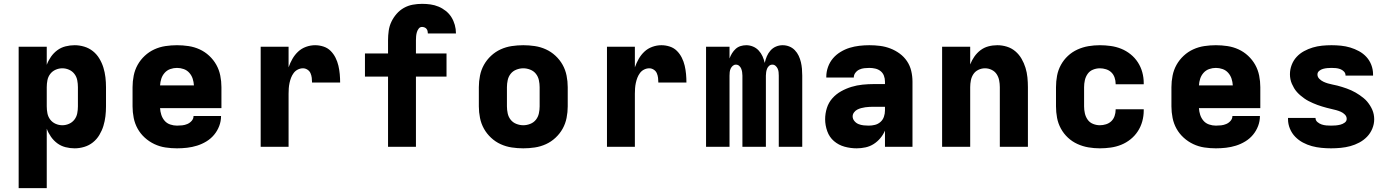

<svg xmlns="http://www.w3.org/2000/svg" viewBox="-20 -763 7240 998"><path d="M77 215V-520H223V-426Q231 -448 245 -468Q259 -488 278 -502Q297 -516 320.5 -522Q344 -528 368 -528Q393 -528 418 -520.5Q443 -513 463 -497Q483 -481 496.5 -458.5Q510 -436 517.5 -411.5Q525 -387 528 -361.5Q531 -336 531 -310V-210Q531 -184 528 -158.5Q525 -133 517.5 -108.5Q510 -84 496.5 -61.5Q483 -39 463 -23Q443 -7 418 0.5Q393 8 368 8Q344 8 320.5 2Q297 -4 278 -18Q259 -32 245 -52Q231 -72 223 -94V215ZM304 -112Q322 -112 339 -119.5Q356 -127 367 -141.5Q378 -156 381.5 -174Q385 -192 385 -210V-310Q385 -328 381.5 -346Q378 -364 367 -378.5Q356 -393 339 -400.5Q322 -408 304 -408Q286 -408 269 -400.5Q252 -393 241 -378.5Q230 -364 226.5 -346Q223 -328 223 -310V-210Q223 -192 226.5 -174Q230 -156 241 -141.5Q252 -127 269 -119.5Q286 -112 304 -112Z M900 8Q870 8 840 3.5Q810 -1 782.5 -14Q755 -27 732.5 -47.5Q710 -68 695.5 -94Q681 -120 675 -150Q669 -180 669 -210V-310Q669 -340 675 -370Q681 -400 695.5 -426Q710 -452 732.5 -473Q755 -494 782.5 -506.5Q810 -519 840 -523.5Q870 -528 900 -528Q930 -528 960 -523.5Q990 -519 1017.5 -506.5Q1045 -494 1067.5 -473Q1090 -452 1104.5 -426Q1119 -400 1125 -370Q1131 -340 1131 -310V-201H812Q813 -183 818.5 -166Q824 -149 835.5 -135.5Q847 -122 864.5 -116Q882 -110 900 -110Q914 -110 927.5 -111.5Q941 -113 954 -118.5Q967 -124 976.5 -135Q986 -146 986 -160H1129Q1129 -133 1119.5 -108Q1110 -83 1093 -62.5Q1076 -42 1053 -28Q1030 -14 1004.5 -6Q979 2 952.5 5Q926 8 900 8ZM812 -319H988Q987 -337 981.5 -354Q976 -371 964 -384.5Q952 -398 935 -404Q918 -410 900 -410Q882 -410 865 -404Q848 -398 836 -384.5Q824 -371 818.5 -354Q813 -337 812 -319Z M1335 0V-520H1480V-413Q1488 -436 1500 -457Q1512 -478 1529.5 -494.5Q1547 -511 1570.5 -519.5Q1594 -528 1618 -528Q1640 -528 1661.5 -521Q1683 -514 1698.5 -498.5Q1714 -483 1724 -463Q1734 -443 1739 -421.5Q1744 -400 1746 -378Q1748 -356 1748 -334H1602Q1602 -346 1600.5 -358.5Q1599 -371 1594 -382.5Q1589 -394 1578 -401Q1567 -408 1555 -408Q1541 -408 1528 -401.5Q1515 -395 1506.5 -383.5Q1498 -372 1493 -359Q1488 -346 1485 -332Q1482 -318 1481 -304Q1480 -290 1480 -276V0Z M2142 0H1997V-365H1877V-485H1997V-554Q1997 -579 2000.5 -603.5Q2004 -628 2014.5 -650Q2025 -672 2041.5 -691Q2058 -710 2079.5 -722Q2101 -734 2125 -738.5Q2149 -743 2174 -743Q2196 -743 2217.5 -740Q2239 -737 2259.5 -728.5Q2280 -720 2297.5 -706Q2315 -692 2326.5 -673.5Q2338 -655 2344 -633.5Q2350 -612 2350 -590V-589H2204Q2204 -595 2202.5 -601.5Q2201 -608 2197 -613Q2193 -618 2186.5 -620.5Q2180 -623 2174 -623Q2163 -623 2156.5 -614.5Q2150 -606 2147 -596Q2144 -586 2143 -575.5Q2142 -565 2142 -554V-485H2301V-365H2142Z M2700 8Q2670 8 2640 3.5Q2610 -1 2582.5 -13.5Q2555 -26 2532.5 -47Q2510 -68 2495.5 -94Q2481 -120 2475 -150Q2469 -180 2469 -210V-310Q2469 -340 2475 -370Q2481 -400 2495.5 -426Q2510 -452 2532.5 -473Q2555 -494 2582.5 -506.5Q2610 -519 2640 -523.5Q2670 -528 2700 -528Q2730 -528 2760 -523.5Q2790 -519 2817.5 -506.5Q2845 -494 2867.5 -473Q2890 -452 2904.5 -426Q2919 -400 2925 -370Q2931 -340 2931 -310V-210Q2931 -180 2925 -150Q2919 -120 2904.5 -94Q2890 -68 2867.5 -47Q2845 -26 2817.5 -13.5Q2790 -1 2760 3.5Q2730 8 2700 8ZM2700 -112Q2718 -112 2736 -119Q2754 -126 2765.5 -140.5Q2777 -155 2781 -173.5Q2785 -192 2785 -210V-310Q2785 -328 2781 -346.5Q2777 -365 2765.5 -379.5Q2754 -394 2736 -401Q2718 -408 2700 -408Q2682 -408 2664 -401Q2646 -394 2634.5 -379.5Q2623 -365 2619 -346.5Q2615 -328 2615 -310V-210Q2615 -192 2619 -173.5Q2623 -155 2634.5 -140.5Q2646 -126 2664 -119Q2682 -112 2700 -112Z M3135 0V-520H3280V-413Q3288 -436 3300 -457Q3312 -478 3329.5 -494.5Q3347 -511 3370.5 -519.5Q3394 -528 3418 -528Q3440 -528 3461.5 -521Q3483 -514 3498.5 -498.5Q3514 -483 3524 -463Q3534 -443 3539 -421.5Q3544 -400 3546 -378Q3548 -356 3548 -334H3402Q3402 -346 3400.5 -358.5Q3399 -371 3394 -382.5Q3389 -394 3378 -401Q3367 -408 3355 -408Q3341 -408 3328 -401.5Q3315 -395 3306.5 -383.5Q3298 -372 3293 -359Q3288 -346 3285 -332Q3282 -318 3281 -304Q3280 -290 3280 -276V0Z M3650 0V-520H3772V-459Q3777 -473 3785 -486Q3793 -499 3804 -509Q3815 -519 3829.5 -523.5Q3844 -528 3859 -528Q3877 -528 3894 -521Q3911 -514 3923.5 -500.5Q3936 -487 3943.5 -470.5Q3951 -454 3955 -436Q3959 -454 3966 -470.5Q3973 -487 3985 -500.5Q3997 -514 4013.5 -521Q4030 -528 4048 -528Q4066 -528 4082.5 -521.5Q4099 -515 4111.5 -502Q4124 -489 4131.5 -473Q4139 -457 4143 -440Q4147 -423 4148.5 -405.5Q4150 -388 4150 -370V0H4028V-370Q4028 -379 4027 -388.5Q4026 -398 4022 -406.5Q4018 -415 4011 -421Q4004 -427 3995 -427Q3985 -427 3978 -421Q3971 -415 3967.5 -406.5Q3964 -398 3962.5 -388.5Q3961 -379 3961 -370V0H3839V-370Q3839 -379 3837.5 -388.5Q3836 -398 3832.5 -406.5Q3829 -415 3822 -421Q3815 -427 3805 -427Q3796 -427 3789 -421Q3782 -415 3778 -406.5Q3774 -398 3773 -388.5Q3772 -379 3772 -370V0Z M4433 8Q4401 8 4370 -0.5Q4339 -9 4315 -29.5Q4291 -50 4280 -81Q4269 -112 4269 -143Q4269 -173 4278 -201.5Q4287 -230 4306.5 -252Q4326 -274 4352 -288.5Q4378 -303 4406 -311.5Q4434 -320 4463.5 -323Q4493 -326 4522 -326H4580V-339Q4580 -355 4574.5 -369.5Q4569 -384 4557 -393.5Q4545 -403 4529.5 -406.5Q4514 -410 4499 -410Q4486 -410 4472.5 -408.5Q4459 -407 4447 -401.5Q4435 -396 4426.5 -385Q4418 -374 4418 -361V-360H4275V-364Q4275 -390 4284 -415Q4293 -440 4309.5 -459.5Q4326 -479 4349 -493Q4372 -507 4396.5 -514.5Q4421 -522 4447 -525Q4473 -528 4499 -528Q4527 -528 4554.5 -524.5Q4582 -521 4608 -511Q4634 -501 4656.5 -484.5Q4679 -468 4694.5 -445Q4710 -422 4716.5 -394.5Q4723 -367 4723 -339V0H4580V-84Q4571 -63 4556 -45Q4541 -27 4521.5 -14.5Q4502 -2 4479 3Q4456 8 4433 8ZM4495 -110Q4512 -110 4528 -114Q4544 -118 4556.5 -129Q4569 -140 4574.5 -156Q4580 -172 4580 -189V-208H4522Q4511 -208 4500 -207.5Q4489 -207 4478 -205.5Q4467 -204 4456 -201Q4445 -198 4435.5 -193Q4426 -188 4419 -178.5Q4412 -169 4412 -158Q4412 -145 4421 -134Q4430 -123 4442.5 -118Q4455 -113 4468.5 -111.5Q4482 -110 4495 -110Z M4877 0V-520H5023V-428Q5031 -449 5044.5 -468.5Q5058 -488 5076.5 -502Q5095 -516 5117.5 -522Q5140 -528 5164 -528Q5189 -528 5213.5 -520.5Q5238 -513 5257.5 -496.5Q5277 -480 5290 -457.5Q5303 -435 5310.5 -410.5Q5318 -386 5320.5 -360.5Q5323 -335 5323 -310V0H5177V-310Q5177 -328 5173.5 -345.5Q5170 -363 5160.5 -377.5Q5151 -392 5134.5 -400Q5118 -408 5100 -408Q5082 -408 5065.5 -400Q5049 -392 5039.5 -377.5Q5030 -363 5026.5 -345.5Q5023 -328 5023 -310V0Z M5697 8Q5667 8 5637.5 3Q5608 -2 5580.5 -14.5Q5553 -27 5531 -47.5Q5509 -68 5494.5 -94.5Q5480 -121 5474.5 -150.5Q5469 -180 5469 -210V-310Q5469 -340 5474.5 -369.5Q5480 -399 5494.5 -425.5Q5509 -452 5531 -472.5Q5553 -493 5580.5 -505.5Q5608 -518 5637.5 -523Q5667 -528 5697 -528Q5725 -528 5753.5 -524Q5782 -520 5808 -509.5Q5834 -499 5856.5 -481Q5879 -463 5894.5 -439Q5910 -415 5917.5 -387.5Q5925 -360 5925 -332V-325H5779V-328Q5779 -344 5773.5 -360Q5768 -376 5756.5 -387Q5745 -398 5729 -403Q5713 -408 5697 -408Q5679 -408 5661.5 -401Q5644 -394 5633.5 -379Q5623 -364 5619 -346Q5615 -328 5615 -310V-210Q5615 -192 5619 -174Q5623 -156 5633.5 -141Q5644 -126 5661.5 -119Q5679 -112 5697 -112Q5713 -112 5729 -117Q5745 -122 5756.5 -133Q5768 -144 5773.5 -160Q5779 -176 5779 -192V-195H5925V-188Q5925 -160 5917.5 -132.5Q5910 -105 5894.5 -81Q5879 -57 5856.5 -39Q5834 -21 5808 -10.5Q5782 0 5753.5 4Q5725 8 5697 8Z M6300 8Q6270 8 6240 3.5Q6210 -1 6182.5 -14Q6155 -27 6132.5 -47.5Q6110 -68 6095.5 -94Q6081 -120 6075 -150Q6069 -180 6069 -210V-310Q6069 -340 6075 -370Q6081 -400 6095.5 -426Q6110 -452 6132.5 -473Q6155 -494 6182.5 -506.5Q6210 -519 6240 -523.5Q6270 -528 6300 -528Q6330 -528 6360 -523.5Q6390 -519 6417.5 -506.5Q6445 -494 6467.5 -473Q6490 -452 6504.5 -426Q6519 -400 6525 -370Q6531 -340 6531 -310V-201H6212Q6213 -183 6218.5 -166Q6224 -149 6235.5 -135.5Q6247 -122 6264.5 -116Q6282 -110 6300 -110Q6314 -110 6327.5 -111.5Q6341 -113 6354 -118.5Q6367 -124 6376.5 -135Q6386 -146 6386 -160H6529Q6529 -133 6519.5 -108Q6510 -83 6493 -62.5Q6476 -42 6453 -28Q6430 -14 6404.5 -6Q6379 2 6352.5 5Q6326 8 6300 8ZM6212 -319H6388Q6387 -337 6381.5 -354Q6376 -371 6364 -384.5Q6352 -398 6335 -404Q6318 -410 6300 -410Q6282 -410 6265 -404Q6248 -398 6236 -384.5Q6224 -371 6218.5 -354Q6213 -337 6212 -319Z M6899 8Q6874 8 6848.5 5.5Q6823 3 6799 -3.5Q6775 -10 6752.5 -22Q6730 -34 6712.5 -52Q6695 -70 6685 -94Q6675 -118 6675 -143V-150H6818V-149Q6818 -137 6828 -128.5Q6838 -120 6850 -116Q6862 -112 6874.5 -111Q6887 -110 6899 -110Q6911 -110 6923 -111Q6935 -112 6947 -115Q6959 -118 6969.5 -125.5Q6980 -133 6980 -145Q6980 -158 6970.5 -167.5Q6961 -177 6949.5 -182Q6938 -187 6925.5 -190.5Q6913 -194 6901 -196.5Q6889 -199 6876.5 -202.5Q6864 -206 6852 -209.5Q6840 -213 6828 -217.5Q6816 -222 6804.5 -227Q6793 -232 6781.5 -238Q6770 -244 6759.5 -251.5Q6749 -259 6739.5 -267Q6730 -275 6721.5 -284.5Q6713 -294 6706.5 -305Q6700 -316 6695 -327.5Q6690 -339 6687.5 -351.5Q6685 -364 6685 -377Q6685 -402 6694 -425.5Q6703 -449 6719.5 -467Q6736 -485 6758 -497Q6780 -509 6803.5 -516Q6827 -523 6851.5 -525.5Q6876 -528 6901 -528Q6926 -528 6950.5 -525.5Q6975 -523 6998.5 -516Q7022 -509 7044 -497Q7066 -485 7082.5 -467Q7099 -449 7108 -425.5Q7117 -402 7117 -377V-370H6974V-371Q6974 -383 6965.5 -391.5Q6957 -400 6946 -404Q6935 -408 6923.5 -409Q6912 -410 6901 -410Q6890 -410 6879 -409Q6868 -408 6857 -405Q6846 -402 6837 -394.5Q6828 -387 6828 -376Q6828 -363 6837.5 -353.5Q6847 -344 6858.5 -338.5Q6870 -333 6882 -329.5Q6894 -326 6906.5 -323.5Q6919 -321 6931.5 -318Q6944 -315 6956 -311Q6968 -307 6980 -303Q6992 -299 7003.5 -293.5Q7015 -288 7026 -282Q7037 -276 7047.5 -268.5Q7058 -261 7068 -253Q7078 -245 7086 -235.5Q7094 -226 7101 -215Q7108 -204 7113 -192.5Q7118 -181 7120.5 -168.5Q7123 -156 7123 -143Q7123 -118 7113 -94Q7103 -70 7085.5 -52Q7068 -34 7045.5 -22Q7023 -10 6999 -3.5Q6975 3 6949.5 5.5Q6924 8 6899 8Z"/></svg>

Font: Iosevka Heavy Extended
Style: Regular
Weight: 900
Width: 7
Monospace: yes
Designer: Belleve Invis
Foundry: Belleve Invis
Version: Version 32.5.0; ttfautohint (v1.8.4)